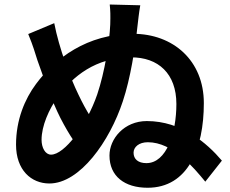

<svg xmlns="http://www.w3.org/2000/svg" viewBox="-20 -818 1040 868"><path d="M614.1 -794.1 476.1 -797.6C479.1 -767.3 479.6 -751.3 478.4 -707.6C475.1 -628 453.6 -492.3 419.6 -391.3C371.1 -250 271 -118.9 210.9 -118.9C184.5 -118.9 167.9 -150.4 167.9 -185.9C167.9 -248.3 200.6 -323 241 -379.8C308.6 -472.9 412 -557.9 572 -558.7C695.4 -559.4 777.4 -485.3 777.4 -347.9C777.4 -217.8 733.5 -80.5 641.8 -80.5C604.8 -80.5 583.8 -98.5 583.8 -127.7C583.8 -152.9 607.8 -175 648.3 -175C761.4 -175 855.3 -60.7 908.1 3.3L983.1 -91.8C915.1 -172 800 -270.7 643.7 -270.7C541.4 -270.7 474.9 -190.7 474.9 -115C474.9 -21.3 543.3 30.8 647.2 30.8C829.4 30.8 901.5 -145.4 901.5 -352C901.5 -544.3 762.8 -665.2 581.5 -665.2C373 -665.2 228.1 -553.1 142.8 -438.3C92.1 -370.2 52.5 -276.4 52.5 -163.9C52.5 -49 121.3 11.5 203.3 11.5C341.2 11.5 475.8 -179.4 535.2 -359.9C570.2 -464.7 591.1 -601.5 602 -704C604.2 -722.1 608 -759.6 614.1 -794.1ZM225.2 -713.3 107.6 -664.1C131.7 -605.5 137.2 -582 149 -546C177.2 -466.1 216.4 -356.8 252.8 -285.1C294.9 -203.2 331.2 -152.7 365 -115.5L443.4 -214.2C403.6 -264.3 370.9 -313.8 334.5 -390.6C297.7 -466.3 247.5 -598.1 225.2 -713.3Z"/></svg>

Font: Source Han Sans JP VF
Style: Regular
Weight: 250
Designer: Ryoko NISHIZUKA 西塚涼子 (kana, bopomofo & ideographs); Paul D. Hunt (Latin, Greek & Cyrillic); Sandoll Communications 산돌커뮤니
Foundry: Adobe
Version: Version 2.004;hotconv 1.0.118;makeotfexe 2.5.65603